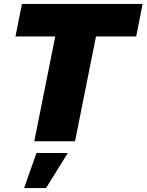

<svg xmlns="http://www.w3.org/2000/svg" viewBox="-20 -721 748 980"><path d="M708 -701 675 -535H470L363 0H155L262 -535H59L92 -701ZM166 60H326L215 239H103Z"/></svg>

Font: Gontserrat ExtraBold
Style: Italic
Weight: 800
Italic angle: -11.3°
Designer: Julieta Ulanovsky
Foundry: Julieta Ulanovsky
Version: Version 6.001